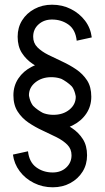

<svg xmlns="http://www.w3.org/2000/svg" viewBox="-20 -726 445 816"><path d="M302 -315Q302 -342 284 -360Q266 -378 238 -392.5Q210 -407 178.5 -421.5Q147 -436 119 -454.5Q91 -473 73 -501Q55 -529 55 -570Q55 -570 61.5 -570Q68 -570 78 -570Q88 -570 98 -570Q108 -570 114.5 -570Q121 -570 121 -570Q121 -543 139 -525Q157 -507 185 -493Q213 -479 244.5 -464.5Q276 -450 304 -431Q332 -412 350 -384.5Q368 -357 368 -315Q368 -315 361.5 -315Q355 -315 345 -315Q335 -315 325 -315Q315 -315 308.5 -315Q302 -315 302 -315ZM207 -175V-238Q248 -238 275 -260Q302 -282 302 -315H368Q368 -275 347 -243.5Q326 -212 289.5 -193.5Q253 -175 207 -175ZM55 -570Q55 -609 74 -639.5Q93 -670 126.5 -688Q160 -706 201 -706V-643Q167 -643 144 -622.5Q121 -602 121 -570ZM102 -328Q107 -282 137 -260Q167 -238 207 -238V-175Q164 -175 127 -193.5Q90 -212 66.5 -243.5Q43 -275 38 -314ZM306 -553Q301 -600 271 -621.5Q241 -643 201 -643V-706Q245 -706 281.5 -687.5Q318 -669 341.5 -638Q365 -607 370 -567ZM103 -321Q103 -294 121 -276Q139 -258 167 -243.5Q195 -229 226.5 -214.5Q258 -200 286 -181.5Q314 -163 332 -135Q350 -107 350 -66Q350 -66 343.5 -66Q337 -66 327 -66Q317 -66 307 -66Q297 -66 290.5 -66Q284 -66 284 -66Q284 -93 266 -111Q248 -129 220 -143Q192 -157 160.5 -171.5Q129 -186 101 -205Q73 -224 55 -252Q37 -280 37 -321Q37 -321 43.5 -321Q50 -321 60 -321Q70 -321 80 -321Q90 -321 96.5 -321Q103 -321 103 -321ZM198 -461V-398Q158 -398 130.5 -376Q103 -354 103 -321H37Q37 -361 58 -392.5Q79 -424 115.5 -442.5Q152 -461 198 -461ZM350 -66Q350 -27 331 3.5Q312 34 279 52Q246 70 204 70V7Q239 7 261.5 -14Q284 -35 284 -66ZM303 -308Q298 -355 268 -376.5Q238 -398 198 -398V-461Q242 -461 278.5 -442.5Q315 -424 338.5 -393Q362 -362 367 -322ZM99 -83Q104 -37 134 -15Q164 7 204 7V70Q161 70 124 51.5Q87 33 63.5 1.5Q40 -30 35 -69Z"/></svg>

Font: Akshar Light Light
Style: Regular
Weight: 300
Version: Version 1.100